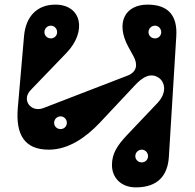

<svg xmlns="http://www.w3.org/2000/svg" viewBox="-20 -795 842 830"><path d="M219 -775C143 -775 92 -727 84 -640L57 -329C47 -213 86 -148 191 -148C278 -148 353 -203 411 -264L563 -426C597 -463 634 -484 670 -456C693 -437 702 -394 661 -350L528 -210C488 -167 464 -132 464 -82C464 -25 505 15 567 15C662 15 705 -36 710 -117L742 -637C748 -727 708 -775 618 -775C519 -775 479 -695 535 -592L557 -552C576 -518 573 -484 531 -468L168 -328C114 -307 71 -363 113 -406L268 -567C357 -660 333 -775 219 -775ZM593 -93C577 -93 565 -105 565 -120C565 -135 577 -148 593 -148C608 -148 620 -135 620 -120C620 -105 608 -93 593 -93ZM200 -629C184 -629 172 -641 172 -656C172 -671 184 -684 200 -684C215 -684 227 -671 227 -656C227 -641 215 -629 200 -629ZM242 -237C226 -237 214 -249 214 -264C214 -279 226 -292 242 -292C257 -292 269 -279 269 -264C269 -249 257 -237 242 -237ZM650 -629C634 -629 622 -641 622 -656C622 -671 634 -684 650 -684C665 -684 677 -671 677 -656C677 -641 665 -629 650 -629Z"/></svg>

Font: Pilowlava Atome
Style: Regular
Weight: 500
Designer: Anton Moglia, Jérémy Landes, Maksym Kobuzan (Cyrillic), Velvetyne Type Foundry
Foundry: Anton Moglia, Jérémy Landes, Velvetyne Type Foundry
Version: Version 1.002;Glyphs 3.3 (3303)